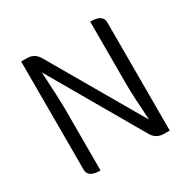

<svg xmlns="http://www.w3.org/2000/svg" viewBox="-162 -890 1042 1048"><g transform="rotate(-30 359.0 -366.0)"><path d="M180 0Q102 0 102 -50V-732H137Q187 -732 211 -689L548 -108Q537 -269 537 -336V-732Q616 -732 616 -682V0H580Q530 0 506 -43L170 -624Q180 -441 180 -401V0Z"/></g></svg>

Font: Swei Half Moon CJK TC
Style: DemiLight
Weight: 350
Version: Version 2.125